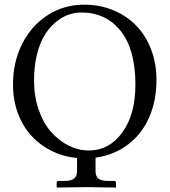

<svg xmlns="http://www.w3.org/2000/svg" viewBox="-20 -678 739 837"><path d="M334.5 -623.5Q304.7 -623.5 276.1 -613Q247.6 -602.5 220.5 -579.3Q193.4 -556.2 173.1 -522.5Q152.8 -488.8 140.6 -438.2Q128.4 -387.7 128.4 -327.1Q128.4 -257.3 148.9 -198.7Q169.4 -140.1 203.4 -102.1Q237.3 -64 279.8 -43Q322.3 -22 367.7 -22Q455.6 -22 512.9 -100.1Q570.3 -178.2 570.3 -309.6Q570.3 -461.9 506.3 -542.7Q442.4 -623.5 334.5 -623.5ZM315.9 10.7Q256.8 5.4 205.8 -19.8Q154.8 -44.9 117.2 -85.7Q79.6 -126.5 58.1 -184.3Q36.6 -242.2 36.6 -310.1Q36.6 -407.2 76.7 -486.8Q116.7 -566.4 188 -612.1Q259.3 -657.7 347.2 -657.7Q414.1 -657.7 472.2 -634Q530.3 -610.4 572.3 -567.9Q614.3 -525.4 638.2 -463.9Q662.1 -402.3 662.1 -329.1Q662.1 -238.3 629.9 -165.5Q597.7 -92.8 537.4 -47.4Q477.1 -2 396.5 9.3V67.4Q396.5 90.8 409.2 100.8Q421.9 110.8 451.2 110.8H477.5Q485.8 110.8 485.8 119.1V137.7L483.9 139.6Q397 137.7 357.9 137.7L229 139.6L227.1 137.7V119.1Q227.1 110.8 234.9 110.8H261.2Q291 110.8 303.5 100.1Q315.9 89.4 315.9 67.4Z"/></svg>

Font: Libertinage
Style: b
Weight: 400
Designer: OSP
Foundry: OSP
Version: Version 1.0; 2008; OFL relea